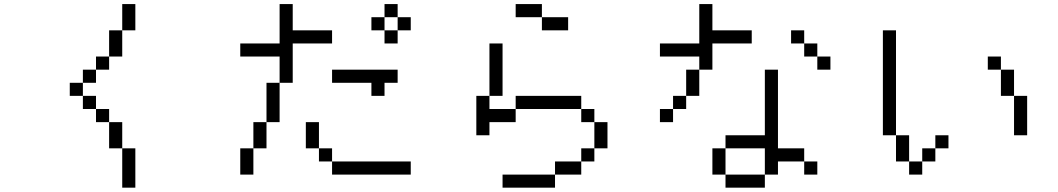

<svg xmlns="http://www.w3.org/2000/svg" viewBox="-20 -832 5040 915"><path d="M562.5 -125V62.5H625V-125ZM562.5 -125Q562.5 -125 562.5 -250H500Q500 -250 500 -125ZM500 -250V-312.5H437.5V-250ZM437.5 -312.5V-375H375V-312.5ZM375 -375V-437.5H312.5V-375ZM375 -437.5H437.5V-500H375ZM437.5 -500H500V-562.5H437.5ZM500 -562.5H562.5Q562.5 -562.5 562.5 -687.5H500Q500 -687.5 500 -562.5ZM562.5 -687.5H625Q625 -687.5 625 -812.5H562.5Q562.5 -812.5 562.5 -687.5Z M1937.5 0V-62.5H1562.5V0ZM1875 -437.5V-500H1562.5V-437.5H1750V-375H1812.5V-437.5ZM1562.5 -625V-687.5H1375Q1375 -687.5 1375 -812.5H1312.5V-625H1125V-562.5H1312.5Q1312.5 -562.5 1312.5 -437.5H1250V-250H1187.5Q1187.5 -250 1187.5 -125H1125Q1125 -125 1125 0H1187.5Q1187.5 0 1187.5 -125H1250Q1250 -125 1250 -250H1312.5V-437.5H1375V-625ZM1937.5 -687.5V-750H1875V-687.5H1812.5V-625H1875V-687.5ZM1562.5 -62.5V-125H1500V-62.5ZM1500 -125Q1500 -125 1500 -250H1437.5Q1437.5 -250 1437.5 -125ZM1812.5 -687.5V-750H1750V-687.5ZM1812.5 -750H1875V-812.5H1812.5Z M2687.5 -687.5V-750H2562.5V-687.5ZM2625 0H2375V62.5H2625ZM2625 0H2750V-62.5H2625ZM2750 -62.5H2812.5V-125H2750ZM2812.5 -125H2875Q2875 -125 2875 -250H2812.5Q2812.5 -250 2812.5 -125ZM2312.5 -250H2437.5V-312.5H2312.5V-375H2250V-187.5H2312.5ZM2812.5 -250V-312.5H2750V-250ZM2437.5 -312.5H2750V-375H2437.5ZM2312.5 -375H2375Q2375 -375 2375 -625H2312.5Q2312.5 -625 2312.5 -375ZM2562.5 -750V-812.5H2437.5V-750Z M3875 0V-62.5H3812.5V0ZM3937.5 -500V-562.5H3875V-500ZM3562.5 -625V-687.5H3375Q3375 -687.5 3375 -812.5H3312.5V-625H3125V-562.5H3312.5V-500H3250Q3250 -500 3250 -375H3187.5V-312.5H3125V-250H3187.5V-312.5H3250V-375H3312.5Q3312.5 -375 3312.5 -500H3375Q3375 -500 3375 -625ZM3437.5 0V62.5H3625V0ZM3437.5 0Q3437.5 0 3437.5 -125H3375Q3375 -125 3375 0ZM3625 0H3687.5V-62.5H3812.5V-125H3687.5Q3687.5 -125 3687.5 -500H3625V-187.5H3437.5V-125H3625Q3625 -125 3625 0ZM3875 -562.5V-625H3812.5V-562.5ZM3812.5 -625V-687.5H3750V-625Z M4500 -125V-187.5H4437.5V-125H4375V-62.5H4312.5V0H4375V-62.5H4437.5V-125ZM4312.5 -62.5Q4312.5 -62.5 4312.5 -187.5H4250Q4250 -187.5 4250 -62.5ZM4250 -187.5Q4250 -187.5 4250 -687.5H4187.5Q4187.5 -687.5 4187.5 -187.5ZM4812.5 -375V-187.5H4875V-375ZM4812.5 -375Q4812.5 -375 4812.5 -500H4750Q4750 -500 4750 -375ZM4750 -500V-562.5H4687.5V-500Z"/></svg>

Font: UnifontExMono
Style: Regular
Weight: 500
Version: Version 15.0.06